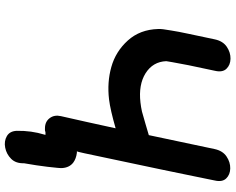

<svg xmlns="http://www.w3.org/2000/svg" viewBox="-106 -654 931 758"><g transform="rotate(90 359.0 -274.5)"><path d="M496 124Q497 152 517 163.5Q537 175 562.5 170Q588 165 606.5 146.5Q625 128 624 96Q633 45 638 3Q644 -48 643 -55Q641 -84 621 -99Q606 -110 583 -113H577Q578 -113 584.5 -142.5Q591 -172 601 -220.5Q611 -269 623.5 -327Q636 -385 648 -443Q660 -501 670 -549.5Q680 -598 686 -627.5Q692 -657 692 -657Q699 -687 684 -702.5Q669 -718 644.5 -718.5Q620 -719 597.5 -704Q575 -689 568 -657L513 -397L469 -384Q439 -375 420 -370Q402 -366 384 -364Q314 -356 269 -384Q223 -413 221 -466L225 -490Q230 -515 237 -554L259 -658Q266 -688 251 -703.5Q236 -719 211.5 -719.5Q187 -720 164.5 -705Q142 -690 135 -658L113 -554Q104 -512 100 -486Q93 -448 94 -434Q96 -362 139.5 -314Q183 -266 244 -249Q304 -232 372 -240Q413 -245 486 -266Q460 -146 438 -50Q432 -24 446 -5.5Q460 13 486 13Q494 14 502 11H512L511 15Q495 67 496 124Z"/></g></svg>

Font: Balsamiq Sans
Style: Bold Italic
Weight: 700
Italic angle: -12°
Designer: Michael Angeles
Foundry: Balsamiq SRL
Version: Version 1.020; ttfautohint (v1.8.4.7-5d5b);gftools[0.9.26]